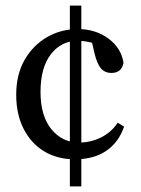

<svg xmlns="http://www.w3.org/2000/svg" viewBox="-20 -626 503 687"><path d="M271 41H230V-606H271ZM258 -480Q200 -480 162.5 -432.5Q125 -385 125 -297Q125 -211 164 -163.5Q203 -116 263 -116Q305 -116 342 -134.5Q379 -153 401 -187L424 -173Q405 -117 360.5 -86.5Q316 -56 248 -56Q185 -56 138 -84.5Q91 -113 64.5 -165Q38 -217 38 -287Q38 -360 68.5 -412.5Q99 -465 149 -493.5Q199 -522 258 -522Q322 -522 368 -488Q414 -454 422 -401Q415 -365 379 -365Q355 -365 341 -381.5Q327 -398 318 -436L305 -492L349 -457Q326 -469 303 -474.5Q280 -480 258 -480Z"/></svg>

Font: Lisu Bosa
Style: Regular
Weight: 400
Designer: David Morse, Annie Olsen, Victor Gaultney, Frank Grießhammer (Latin)
Foundry: SIL International
Version: Version 2.000